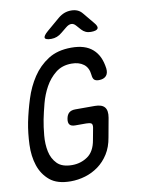

<svg xmlns="http://www.w3.org/2000/svg" viewBox="-102 -1018 804 1096"><g transform="rotate(-10 300.0 -470.0)"><path d="M396 -270Q399 -290 390 -295Q381 -300 361 -300H298Q275 -300 266 -311Q257 -322 261 -345Q265 -368 278 -379Q291 -390 314 -390H427Q468 -390 484 -370.5Q500 -351 493 -310L473 -200Q464 -145 439 -105.5Q414 -66 379 -40.5Q344 -15 302.5 -2.5Q261 10 218 10Q140 10 97.5 -25.5Q55 -61 37 -115.5Q19 -170 21.5 -236.5Q24 -303 36 -365Q49 -429 70 -495.5Q91 -562 127 -616.5Q163 -671 217.5 -706Q272 -741 352 -741Q393 -741 423.5 -731.5Q454 -722 476 -702.5Q498 -683 511 -655Q524 -627 529 -589Q532 -561 518 -546Q504 -531 476 -531Q459 -531 450 -538.5Q441 -546 439 -568Q435 -610 408 -630.5Q381 -651 338 -651Q283 -651 245.5 -621Q208 -591 184 -547.5Q160 -504 147 -454.5Q134 -405 126 -365Q118 -324 113.5 -274Q109 -224 118 -181Q127 -138 155.5 -109Q184 -80 242 -80Q292 -80 332 -107.5Q372 -135 383 -200ZM250 -810Q216 -810 213 -822Q210 -834 238 -858L312 -921Q330 -936 348.5 -943Q367 -950 388 -950Q409 -950 425 -943Q441 -936 453 -921L506 -857Q526 -834 519 -822Q512 -810 479 -810Q462 -810 449 -816Q436 -822 426 -833L402 -860Q390 -874 375.5 -874Q361 -874 344 -860L312 -834Q298 -822 282.5 -816Q267 -810 250 -810Z"/></g></svg>

Font: Maple Mono Normal NL
Style: Italic
Weight: 400
Italic angle: -10°
Monospace: yes
Designer: subframe7536
Version: Version 7.000